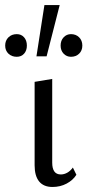

<svg xmlns="http://www.w3.org/2000/svg" viewBox="-45 -731 348 756"><path d="M161.5 5.2Q126.9 5.2 109.1 -16.5Q91.3 -38.3 91.3 -80.2V-408.7L160.6 -420.2V-90.5Q160.6 -67.7 168.9 -55.9Q177.2 -44.1 194.7 -44.1Q207.4 -44.1 219.8 -51Q232.2 -58 241.9 -71.3L255.8 -42.8Q242.3 -21.4 217.3 -8.1Q192.4 5.2 161.5 5.2ZM98.5 -509.1 129.9 -711H190L138.5 -509.1ZM21.1 -507.4Q1.1 -507.4 -11.8 -519.7Q-24.6 -532 -24.6 -551.5Q-24.6 -571.5 -11.8 -584Q1.1 -596.6 21.1 -596.6Q38.9 -596.6 49.9 -584Q60.8 -571.5 60.8 -551.5Q60.8 -532 49.9 -519.7Q38.9 -507.4 21.1 -507.4ZM234.5 -507.4Q217.2 -507.4 205.5 -519.7Q193.7 -532 193.7 -551.5Q193.7 -571.5 205.5 -584Q217.2 -596.6 234.5 -596.6Q254 -596.6 266.6 -584Q279.2 -571.5 279.2 -551.5Q279.2 -532 266.6 -519.7Q254 -507.4 234.5 -507.4Z"/></svg>

Font: Ysabeau
Style: Bold
Weight: 700
Designer: Christian Thalmann (Catharsis Fonts)
Version: Version 2.000;gftools[0.9.27.dev2+g8671c4b]